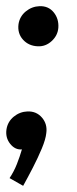

<svg xmlns="http://www.w3.org/2000/svg" viewBox="-21 -460 251 622"><path d="M102 -310Q72 -311 53.5 -331.5Q35 -352 39 -382Q43 -407 62.5 -423Q82 -439 107 -440Q136 -441 153 -420Q170 -399 168 -370Q166 -345 146.5 -327Q127 -309 102 -310ZM0 -41Q4 -66 23.5 -82Q43 -98 68 -99Q97 -100 115 -79Q133 -58 129 -29Q127 -9 114.5 21Q102 51 85.5 83Q69 115 54 142L10 117Q24 96 33.5 72Q43 48 50 24Q28 26 12 6Q-4 -14 0 -41Z"/></svg>

Font: Kulim Park
Style: Bold Italic
Weight: 700
Italic angle: -8°
Designer: Noponies / Dale Sattler
Foundry: Noponies
Version: Version 1.000; ttfautohint (v1.8.3)